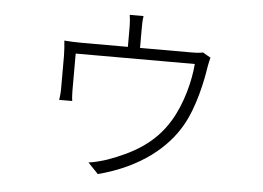

<svg xmlns="http://www.w3.org/2000/svg" viewBox="-49 -675 1098 803"><g transform="rotate(5 500.0 -273.5)"><path d="M783 -481C775 -479 762 -477 734 -477H519V-559C519 -571 519 -592 522 -611H464C467 -592 468 -571 468 -559V-477H279C252 -477 222 -478 201 -480C203 -463 205 -433 205 -416V-274C205 -261 203 -242 201 -231H256C254 -241 253 -260 253 -273V-430H753C748 -361 723 -261 678 -187C617 -85 524 -36 424 0C406 6 372 16 346 19L389 64C568 17 675 -76 730 -172C776 -252 799 -366 807 -421C810 -436 813 -453 816 -462Z"/></g></svg>

Font: Noto Sans T Chinese Light
Style: Regular
Weight: 300
Designer: Ryoko NISHIZUKA (kana & ideographs); Paul D. Hunt (Latin, Greek & Cyrillic); Wenlong ZHANG (bopomofo); Sandoll Communica
Foundry: Adobe Systems Incorporated
Version: Version 1.000;PS 1;hotconv 1.0.78;makeotf.lib2.5.61930